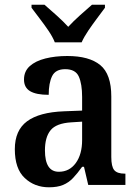

<svg xmlns="http://www.w3.org/2000/svg" viewBox="-20 -786 587 816"><path d="M188 10Q127 10 85 -29.5Q43 -69 43 -152Q43 -232 95 -270.5Q147 -309 252 -313L329 -316V-374Q329 -429 315 -460.5Q301 -492 257 -492Q216 -492 201.5 -462.5Q187 -433 187 -383Q134 -383 108 -398.5Q82 -414 82 -448Q82 -483 106.5 -505Q131 -527 173 -537.5Q215 -548 266 -548Q359 -548 406 -509.5Q453 -471 453 -376V-119Q453 -78 465.5 -63Q478 -48 510 -48H513V0H355L337 -77H329Q309 -49 290.5 -29.5Q272 -10 248 0Q224 10 188 10ZM230 -56Q275 -56 302 -93Q329 -130 329 -191V-269L282 -266Q219 -262 195 -232.5Q171 -203 171 -147Q171 -56 230 -56ZM213 -606Q204 -629 186 -655.5Q168 -682 148 -708Q128 -734 114 -753V-766H169Q191 -747 220 -721Q249 -695 270 -672Q291 -695 320 -721Q349 -747 371 -766H426V-753Q412 -734 392.5 -708Q373 -682 355 -655.5Q337 -629 327 -606Z"/></svg>

Font: Noto Serif Myanmar SemiCondensed SemiBold
Style: Regular
Weight: 600
Width: 4
Designer: Ben Mitchell and the Monotype Design Team
Foundry: Monotype Imaging Inc.
Version: Version 2.106; ttfautohint (v1.8.4.7-5d5b)